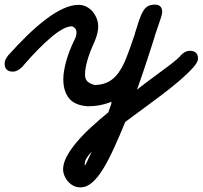

<svg xmlns="http://www.w3.org/2000/svg" viewBox="-68 -415 877 831"><path d="M415 25Q413 28 412 32Q411 36 416 25ZM30 -127Q8 -105 -12 -105Q-48 -105 -48 -140Q-48 -149 -44 -157.5Q-40 -166 -32 -176Q11 -224 52.5 -264Q94 -304 132.5 -333Q171 -362 206.5 -378Q242 -394 272 -394Q291 -394 307 -385.5Q323 -377 334 -363.5Q345 -350 351 -333.5Q357 -317 357 -300Q357 -271 340 -232Q300 -144 300 -92Q300 -72 311 -62Q322 -52 342 -47Q378 -48 402.5 -61.5Q427 -75 445.5 -101Q464 -127 479.5 -166.5Q495 -206 513 -260V-259Q515 -267 517.5 -275Q520 -283 522 -290V-289Q530 -316 537 -335.5Q544 -355 552.5 -368.5Q561 -382 572.5 -388.5Q584 -395 602 -395Q634 -395 634 -363Q634 -355 627.5 -335Q621 -315 612 -289Q609 -281 606.5 -273Q604 -265 601 -257L602 -258Q592 -226 584 -202Q576 -178 568 -153Q560 -128 550 -98.5Q540 -69 525 -27Q546 -44 567 -59.5Q588 -75 607 -89Q644 -116 672 -137.5Q700 -159 712 -172H711Q731 -195 754 -195Q789 -195 789 -161Q789 -146 766.5 -121Q744 -96 709.5 -66.5Q675 -37 633 -5Q591 27 551 56Q528 73 510 86Q492 99 474 113Q449 174 425.5 225.5Q402 277 379 315Q356 353 331.5 374.5Q307 396 280 396Q262 396 248 388Q234 380 224.5 368.5Q215 357 210 343.5Q205 330 205 319Q205 292 221 262Q237 232 264 200Q291 168 326.5 135.5Q362 103 401 71Q405 60 408 51Q411 42 415 31L414 32Q416 24 416 23.5Q416 23 415 25Q367 45 312 45Q255 41 230.5 10Q206 -21 206 -72Q206 -104 218 -148.5Q230 -193 256 -246Q263 -260 263 -274Q263 -288 255 -294.5Q247 -301 242 -301Q210 -301 155 -255Q100 -209 31 -129ZM300 301Q301 301 308.5 285Q316 269 329 241Q299 273 299 292Q299 294 299 297.5Q299 301 300 301ZM416 160Q390 182 367.5 202.5Q345 223 329 241Q339 218 351 190.5Q363 163 377 131Z"/></svg>

Font: Discipuli Britannica Bold
Style: Regular
Weight: 700
Designer: Peter Wiegel
Foundry: Peter Wiegel
Version: Version 0.001 2009